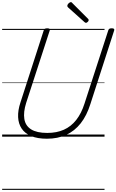

<svg xmlns="http://www.w3.org/2000/svg" viewBox="-20 -1275 1086 1791"><path d="M418 19Q330 19 271.5 -5.5Q213 -30 182.5 -75Q152 -120 149 -182.5Q146 -245 171 -320L388 -992Q391 -1002 398 -1006.5Q405 -1011 421 -1011Q435 -1011 441.5 -1006.5Q448 -1002 444 -991L224 -315Q197 -229 207 -165.5Q217 -102 270 -68.5Q323 -35 421 -35Q509 -35 576 -65Q643 -95 691 -156Q739 -217 768 -308L990 -992Q993 -1002 1000 -1006.5Q1007 -1011 1022 -1011Q1052 -1011 1045 -991L823 -304Q789 -196 732.5 -124.5Q676 -53 597.5 -17Q519 19 418 19ZM782 -1062Q778 -1062 775 -1064Q772 -1066 768 -1069L615 -1206Q610 -1211 609 -1214Q608 -1217 608 -1221Q608 -1228 613.5 -1236Q619 -1244 627 -1249.5Q635 -1255 641 -1255Q646 -1255 649 -1252.5Q652 -1250 656 -1245L802 -1099Q806 -1095 806.5 -1092Q807 -1089 807 -1086Q807 -1079 798 -1070.5Q789 -1062 782 -1062ZM0 486H955V496H0ZM0 -20H955V0H0ZM0 -505H955V-500H0ZM0 -1006H955V-996H0Z"/></svg>

Font: Playwrite CA Guides
Style: Regular
Weight: 400
Designer: Veronika Burian, José Scaglione
Foundry: TypeTogether
Version: Version 1.003